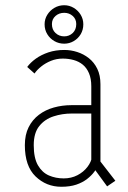

<svg xmlns="http://www.w3.org/2000/svg" viewBox="-20 -703 490 734"><path d="M389.5 9.5 332.5 -68.5 350 -103.5 421 -12ZM332 -105 357 -74Q351.5 -61.5 340.8 -46.8Q330 -32 313 -18.8Q296 -5.5 271.8 2.8Q247.5 11 214.5 11Q157 11 116 -28.5Q75 -68 75 -148Q75 -188 89.5 -216.8Q104 -245.5 128.8 -264.2Q153.5 -283 185.8 -292Q218 -301 253 -301H337V-269H254Q218 -269 184.8 -258.2Q151.5 -247.5 130.2 -221.2Q109 -195 109 -148Q109 -99 125 -71.2Q141 -43.5 167 -32.2Q193 -21 223.5 -21Q252.5 -21 276 -33.2Q299.5 -45.5 314.2 -64.8Q329 -84 332 -105ZM226 -512Q251 -512 275.2 -504.2Q299.5 -496.5 319.8 -480.5Q340 -464.5 352 -439.8Q364 -415 364 -381V-71L329 -80V-373Q329 -402.5 320.2 -423Q311.5 -443.5 296.5 -455.8Q281.5 -468 261.8 -473.5Q242 -479 220 -479Q196 -479 175 -470.5Q154 -462 137.8 -449Q121.5 -436 112 -422L84 -447Q96.5 -464 117 -478.8Q137.5 -493.5 165 -502.8Q192.5 -512 226 -512ZM225.5 -536Q205 -536 188 -545.8Q171 -555.5 160.8 -572.2Q150.5 -589 150.5 -610Q150.5 -630 160.8 -646.5Q171 -663 188 -673Q205 -683 225.5 -683Q245 -683 261.8 -673Q278.5 -663 288.5 -646.5Q298.5 -630 298.5 -610Q298.5 -589 288.5 -572.2Q278.5 -555.5 261.8 -545.8Q245 -536 225.5 -536ZM225.5 -564Q244.5 -564 258 -576.8Q271.5 -589.5 271.5 -611Q271.5 -630 258 -642Q244.5 -654 225.5 -654Q206 -654 192.2 -642Q178.5 -630 178.5 -611Q178.5 -589.5 192.2 -576.8Q206 -564 225.5 -564Z"/></svg>

Font: League Mono Thin Condensed
Style: Regular
Weight: 100
Width: 1
Designer: Tyler Finck
Foundry: The League of Moveable Type / Tyler Finck
Version: Version 2.300;RELEASE